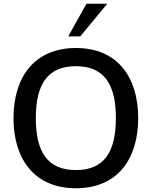

<svg xmlns="http://www.w3.org/2000/svg" viewBox="-20 -991 808 1024"><path d="M385 -638C538 -638 598 -538 598 -361C598 -184 538 -84 385 -84C231 -84 171 -184 171 -361C171 -538 231 -638 385 -638ZM717 -361C717 -579 607 -735 385 -735C163 -735 52 -579 52 -361C52 -143 163 13 385 13C607 13 717 -143 717 -361ZM552 -971H441L344 -797H408Z"/></svg>

Font: Perun Medium
Style: Regular
Weight: 500
Foundry: Copyright (c) Stefan Peev, Context Ltd, 2016
Version: Version 1.089